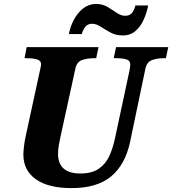

<svg xmlns="http://www.w3.org/2000/svg" viewBox="-20 -956 884 986"><path d="M348 10Q228 10 164 -35.5Q100 -81 100 -163Q100 -179 103.5 -207Q107 -235 111 -252L184 -589Q191 -619 191 -625Q191 -645 170.5 -651Q150 -657 119 -657H106L117 -714H486L474 -657H461Q428 -657 401 -647.5Q374 -638 367 -603L290 -251Q287 -237 282.5 -212.5Q278 -188 278 -167Q278 -65 393 -65Q451 -65 486.5 -89Q522 -113 541 -154Q560 -195 571 -248L645 -594Q647 -603 648 -612Q649 -621 649 -625Q649 -645 629 -651Q609 -657 577 -657H564L576 -714H844L832 -657H819Q786 -657 759.5 -647Q733 -637 726 -600L648 -227Q623 -110 550.5 -50Q478 10 348 10ZM611 -774Q575 -774 547.5 -789Q520 -804 497 -819Q474 -834 453 -834Q430 -834 417.5 -817.5Q405 -801 400 -781H334Q340 -817 358 -852Q376 -887 404 -910.5Q432 -934 471 -936Q506 -936 532 -920.5Q558 -905 579.5 -890Q601 -875 623 -875Q648 -875 659.5 -891.5Q671 -908 675 -928H741Q734 -892 718.5 -856.5Q703 -821 676.5 -797.5Q650 -774 611 -774Z"/></svg>

Font: Noto Serif ExtraBold
Style: Italic
Weight: 800
Italic angle: -12°
Designer: Monotype Design Team
Foundry: Monotype Imaging Inc.
Version: Version 2.013